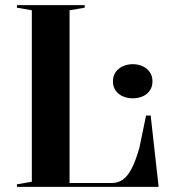

<svg xmlns="http://www.w3.org/2000/svg" viewBox="-20 -728 678 748"><path d="M46 0V-10L104 -20V-688L46 -698V-708H310V-698L251 -688V-15H416Q440 -15 459 -28.5Q478 -42 493.5 -72.5Q509 -103 523 -152L549 -278H567L598 0ZM497 -478Q518 -478 535.5 -470Q553 -462 563.5 -447Q574 -432 574 -411Q574 -390 563.5 -375Q553 -360 535.5 -352.5Q518 -345 497 -345Q477 -345 459 -352.5Q441 -360 430.5 -375Q420 -390 420 -411Q420 -432 430.5 -447Q441 -462 459 -470Q477 -478 497 -478Z"/></svg>

Font: Kalnia Medium
Style: Regular
Weight: 500
Designer: Frida Medrano
Foundry: Frida Medrano
Version: Version 1.105